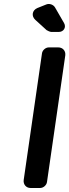

<svg xmlns="http://www.w3.org/2000/svg" viewBox="-20 -936 345 956"><path d="M299 -821 254 -899C246 -913 226 -920 211 -914L166 -896C140 -885 135 -856 156 -837L212 -786C216 -783 230 -777 235 -777H273C297 -777 311 -800 299 -821ZM214 -30 305 -660C308 -682 293 -700 270 -700H223C207 -700 191 -686 189 -670L98 -40C95 -18 110 0 132 0H180C196 0 212 -14 214 -30Z"/></svg>

Font: Trueno
Style: RoundIt
Weight: 400
Designer: Julieta Ulanovsky, Jasper
Foundry: Julieta Ulanovsky, Cannot Into Space Fonts
Version: Version 3.001